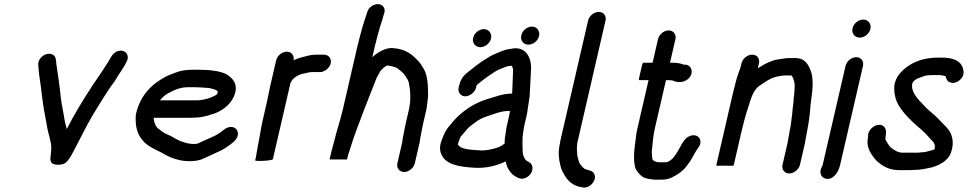

<svg xmlns="http://www.w3.org/2000/svg" viewBox="-20 -772 4552 903"><path d="M475.2 -460 464.3 -443C446 -414 426.7 -388.9 407.9 -359C368.8 -299.1 327.4 -231 294.1 -165L290.3 -179C285.1 -198.3 283.6 -207.8 280.1 -230C272.9 -268 266.1 -299.9 263 -342C257.2 -385.1 252.1 -428.9 245.3 -469C242.6 -487.8 244.8 -504.8 229.7 -514C200.4 -531.8 157.1 -500.7 159.8 -467C160.8 -449.7 163.1 -435.9 164.5 -418C174.3 -360.4 178.9 -290.5 191 -234C197.3 -203.4 201.3 -169.8 208.8 -142L214.2 -122C217.5 -105.3 222.8 -88.2 220.7 -68C220.5 -40 207.8 -10.5 230.7 -1C249.1 6.6 281 3.2 292.3 -10C301.8 -19.3 310.7 -32 319.1 -48C352.6 -109.4 381.9 -172.7 416.3 -231L448.3 -283C466.5 -312.5 480.5 -334.2 496.9 -359C510.4 -376.6 522.8 -394.3 533.3 -413C547.2 -434.9 563.4 -456.7 575 -481C594.8 -517.4 562.1 -546.1 527 -528.5C511.6 -520.8 506.1 -510.2 497.5 -496L489 -481C485 -475 480.4 -468 475.2 -460Z M731.3 -300 735 -303C747.7 -318.1 754.5 -323.3 768.6 -332C798.3 -348.2 825.6 -362 867.6 -362H895.6C907.6 -362 953.8 -359.1 962.7 -358C971 -357 1005.4 -348.4 1003.5 -340C1003.9 -338.7 1004.3 -337.7 1004.8 -337C1004.6 -336.3 1004.2 -335.7 1003.3 -335C1002 -329.3 996.7 -325.4 992.6 -323C967.9 -310 944.2 -303.1 912.3 -300ZM1066.4 -175C1055.1 -175 1044.5 -171 1034.6 -163C1016.4 -148.2 996.9 -135.2 974.1 -126L931.7 -107C921.6 -102.5 913.9 -97.6 902.9 -95H883.9C870.9 -96.2 868.1 -97.2 857.9 -99L842 -104C837.7 -105.3 832.7 -107 827.2 -109C811.5 -114.7 785.8 -133.1 768.1 -139C753 -145.2 740.3 -154.2 728.9 -164C712.1 -173.5 704.6 -196.1 702.3 -218H872.3C881 -218 889.7 -218.3 898.6 -219C917.2 -219 936.1 -222.8 952.4 -227L971.8 -233C1016.8 -244.5 1061.9 -275 1080.9 -320C1103.6 -376.1 1074.3 -404.8 1044.7 -423C1015.6 -438 966.1 -444 914.5 -444H886.5C861.7 -444 834.7 -441.1 815.2 -434C798.8 -427.3 777.9 -420.6 762.3 -413C695.7 -377.9 640.7 -327.8 619.3 -235C617.8 -225.7 617.5 -214.3 618.4 -201C619.6 -164.2 630.4 -135.8 649.3 -114C672.8 -83.5 706.8 -71.5 744 -52L763.5 -41C774.3 -34.9 788.8 -29.2 801.8 -25L816.8 -21C846.6 -12.3 897.3 -10.3 929.3 -23C959.1 -36.4 989.5 -49.8 1018.8 -64C1036.3 -73 1055.8 -85.9 1070.6 -98C1082.5 -107.6 1094.2 -117.9 1097.9 -134C1103.1 -156.5 1088.9 -175 1066.4 -175Z M1278.7 -488 1250.3 -365C1243.9 -337.6 1240 -312.1 1233.3 -283L1214.6 -202C1212.3 -192 1210 -180.7 1207.8 -168L1201.9 -134C1200.4 -124.7 1198.7 -115.7 1196.7 -107C1193.8 -94.5 1188.7 -59.5 1186.3 -49C1186.1 -45 1185.2 -39.8 1183.7 -33.5L1180.2 -18C1179.7 -16 1186.3 -15 1200 -15C1211.5 -15 1261.8 -16.4 1263.5 -24L1346 -381C1346.9 -382.3 1348.1 -384.7 1349.6 -388C1360.6 -409.4 1388.4 -423.5 1413.6 -427C1426.4 -430.3 1435.5 -433 1450 -433H1485C1506.6 -433 1530.4 -452 1535.4 -474C1540.5 -496 1525.5 -515 1503.9 -515H1468.9C1458.2 -515 1447.3 -514 1436.2 -512C1409.9 -505.3 1385.1 -499.8 1360.9 -489C1364.6 -510.4 1351.3 -529 1329.1 -529C1306.6 -529 1283.9 -510.5 1278.7 -488Z M1875.8 -129C1873.6 -119.7 1872.3 -111 1871.8 -103L1848.9 -4C1843.8 18.2 1858.9 37 1881 37C1903 37 1925.8 18.2 1930.9 -4L1950.8 -90C1954.7 -102 1954.7 -115.8 1957.8 -129C1960.8 -142 1965.8 -172.4 1968.9 -186L1984.9 -255C1986.6 -262.3 1987.7 -270.3 1988.4 -279C1991.7 -301.2 1994.1 -319.6 1993.3 -339C1992.5 -378.9 1989.1 -424.8 1971.1 -451C1964.3 -463.5 1955.2 -477.4 1945.4 -487C1922.1 -511.9 1894.5 -535.4 1850.4 -543L1834.8 -545C1803.2 -551.3 1766 -531.2 1743.7 -514C1739.4 -510 1735.2 -506.3 1731.1 -503L1742.4 -552C1749.8 -584 1758 -612.3 1766.2 -642C1772.9 -665.5 1778.1 -676.2 1782.9 -697L1786.7 -709C1790.6 -720.3 1789.8 -730.3 1784.1 -739C1766.7 -765.6 1717.3 -750.4 1707.1 -715L1703.3 -703C1696.4 -681 1692.2 -671.6 1685.1 -646C1676.8 -616.3 1667.8 -583.9 1660.2 -551L1592.1 -256C1580.9 -207.3 1563.1 -156.4 1552.9 -112C1551 -106.7 1548.8 -98.7 1546.3 -88C1543.2 -77.3 1540.7 -68 1538.9 -60L1530.1 -22H1612.1L1616.5 -41C1617.5 -45.7 1619.7 -52 1622.9 -60C1642.3 -125.4 1667.3 -190.3 1691.4 -253C1712.1 -303.7 1729.3 -352.1 1747.4 -396C1752.7 -411.6 1762.5 -423.7 1769.1 -438C1773.9 -444.5 1793 -464 1804.1 -464C1809.3 -463.3 1814.4 -462.3 1819.4 -461C1822.8 -461 1826.5 -460 1830.7 -458C1842.4 -455.3 1847.1 -452.7 1855 -446C1867.6 -436.8 1878.8 -426.9 1886.6 -414L1896.9 -398C1898.8 -394.7 1900.5 -390.7 1902.1 -386C1910 -349.1 1914.1 -303.8 1902.4 -253L1886.9 -186C1883.7 -171.8 1879.1 -143.2 1875.8 -129Z M2219.1 -360 2221.9 -372 2237.9 -385C2259.3 -402.4 2286 -421.3 2309.7 -436C2320.4 -443.5 2339.5 -449.8 2349.8 -454C2356.8 -457.1 2365.2 -461 2373.4 -461L2385.9 -463C2391.9 -455.2 2393.6 -447.6 2392.9 -437C2391.9 -404.8 2390.1 -371.9 2389 -338C2388.6 -336 2388.4 -334 2388.6 -332C2342.8 -332 2306.1 -315.1 2268.4 -305C2215.2 -287.6 2173.5 -261.3 2133.9 -225C2118.5 -210.9 2107 -195.7 2094.8 -181C2077 -162.4 2066.9 -139.4 2056.4 -110C2046.8 -84.2 2048.2 -63.8 2055.1 -48C2074.2 1.7 2136.9 12.5 2212.1 17C2266.7 20.3 2318.6 6.9 2358 -13L2361.2 -1C2364.9 15.5 2371.6 25.5 2382 39C2392 52 2403.5 57.8 2418 65C2440.4 75.9 2466.5 60.4 2477 43.5C2492.1 19 2482 -3.5 2467.3 -10L2458.5 -15C2449.8 -19.9 2445.5 -30.3 2442.5 -37L2438.8 -51C2437.3 -65.7 2437.7 -81.7 2437.4 -97L2437.5 -115C2437.3 -119.7 2437.6 -125.3 2438.5 -132C2440.8 -146.8 2442.1 -165 2445.8 -181L2457.3 -231C2459.5 -240.3 2461 -249.7 2461.8 -259C2465.2 -280.7 2468.3 -298.3 2470.9 -320C2472.8 -365 2476.5 -410.3 2477.8 -454C2477.8 -505.9 2449 -558.1 2381.1 -542C2354.5 -539.8 2333.1 -528.6 2309.8 -519C2286 -510 2268.1 -495.9 2246.5 -483C2227.8 -469.7 2210 -456.6 2193.3 -443L2173.6 -427C2154.9 -411.1 2144.7 -392.8 2138.7 -367L2137.1 -360C2132.2 -338.6 2146.6 -319 2168.1 -319C2189.6 -319 2214.2 -338.6 2219.1 -360ZM2431.9 -606C2426.3 -581.8 2441.3 -562 2465.2 -562C2488.2 -562 2510 -580.2 2515.2 -603C2520.5 -626.1 2505.5 -647 2481.9 -647C2458.9 -647 2437.2 -628.8 2431.9 -606ZM2205.1 -594C2199.7 -570.7 2215.6 -550 2239 -550C2261.5 -550 2284.2 -568.5 2289.4 -591C2294.8 -614.3 2278.9 -635 2255.6 -635C2233.1 -635 2210.3 -616.5 2205.1 -594ZM2378.7 -250C2377.8 -243.3 2376.6 -236.7 2375.1 -230L2363.8 -181C2361.8 -172.3 2360.1 -162.3 2358.9 -151L2354.9 -125C2353.7 -114.3 2353.2 -105 2353.4 -97C2343.3 -88.8 2330.1 -81.1 2316.8 -77C2293.3 -69.7 2265.5 -62.6 2235 -65C2195.8 -67.7 2146.3 -68.4 2133.5 -93L2134.6 -98C2137.8 -107.3 2143.8 -128.2 2150.9 -134C2156.3 -140 2162.3 -147 2168.8 -155C2178.9 -168.9 2194.1 -181.3 2209.3 -192C2230.2 -209 2249.6 -218.7 2276.4 -227C2306.8 -236.4 2335.3 -250 2371.7 -250Z M2745.8 -675 2616.3 -114C2614.6 -106.7 2613.3 -99.7 2612.5 -93C2604.2 -57.1 2608.1 -21.9 2615.1 4L2618.8 18C2621 26 2624.7 34.3 2630.1 43C2646.9 75.4 2671 102.1 2717.8 109C2751.3 117.9 2788.3 77.6 2775.5 47.5C2767.8 29.4 2750.6 30.2 2730.7 23C2720 14.6 2702.8 -1.7 2701.2 -18L2696.6 -33L2694.9 -43L2694.2 -57C2692.3 -69.7 2693.5 -83.8 2694.9 -99L2827.8 -675C2833 -697.5 2818.8 -716 2796.3 -716C2773.8 -716 2751 -697.5 2745.8 -675Z M3074.8 -588 3049.1 -477H3005.1C3002.5 -477 2998.3 -463.3 2992.7 -436C2985.7 -408.7 2983.5 -395 2986.2 -395H3030.2L2977.6 -167C2971 -138.5 2969.2 -110 2965.4 -84C2960.7 -48.3 2960.5 -14.9 2966.2 12C2970.2 28.9 2987.4 49.3 3001.4 59C3015.5 68.5 3036.8 70.7 3059.1 73H3093.1C3117.1 73 3135 66.6 3152.1 56C3168.8 47.9 3186.4 34.3 3199.2 21C3208.4 11.6 3216 -1.1 3224.8 -12C3238 -31.6 3248.8 -57.6 3263.5 -76C3289.7 -110.3 3265.1 -144.6 3228.9 -134C3192.1 -123.3 3181 -77.3 3158.9 -47C3150.9 -37.1 3146 -26.6 3135.6 -20C3129.8 -15.3 3120.7 -9 3112.1 -9H3079.1C3076.6 -9.7 3074 -10 3071.3 -10C3059.9 -12 3054.8 -14.6 3048.3 -23C3046.7 -32.5 3046.1 -48.3 3045.4 -58L3046.6 -72C3050.2 -101.7 3051.9 -133.8 3059.6 -167L3112.2 -395H3125.2C3128.5 -395 3133.8 -394.7 3141 -394C3142.3 -394 3143.5 -393.7 3144.7 -393C3166.7 -382.1 3196 -383.2 3216 -400.5C3246.8 -427.3 3233.4 -470.1 3198 -468H3195C3182.7 -473.9 3162.7 -477 3144.1 -477H3131.1L3156.7 -588C3161.9 -610.2 3146.8 -629 3124.7 -629C3102.6 -629 3079.9 -610.2 3074.8 -588Z M3467.4 -474 3464.9 -463C3463.7 -457.7 3462.3 -453.3 3460.9 -450C3452.3 -425.9 3445 -407.1 3437.8 -376C3433.9 -362 3430.3 -348 3427.1 -334L3348.6 6C3348.2 8 3361.7 8.3 3389.4 7C3416.4 8.3 3430.2 8 3430.6 6L3469.6 -163C3475.4 -188.1 3484.7 -221.4 3491.3 -244C3509.3 -294.5 3516 -343 3551 -368C3575.7 -384.3 3603.7 -406 3635.1 -412L3658 -416C3662.2 -416.7 3665.9 -417 3669.3 -417H3701.3C3701.9 -417 3702.5 -416.7 3703 -416H3704C3712.2 -402.4 3719.5 -382.5 3717.1 -360C3717 -341.4 3715 -324.5 3712.4 -305C3713.3 -288.3 3706.9 -263.2 3706.8 -246L3704.6 -228C3701.7 -203.5 3699.1 -178.1 3693.1 -152C3692.5 -146.7 3691.6 -141 3690.2 -135C3687.5 -123.4 3685.9 -107.7 3683.2 -96L3660.3 3C3655.3 24.6 3669.9 44 3691.8 44C3713.8 44 3737.3 24.6 3742.3 3L3765.2 -96C3767.9 -107.9 3769.5 -123.5 3772.2 -135C3773.9 -142.3 3775.1 -149.3 3776 -156C3777.6 -162.7 3778.7 -169 3779.4 -175C3780.8 -181 3782 -187.7 3783 -195L3786.1 -217C3790.2 -244.8 3790.4 -268.1 3794.3 -296C3803 -354.8 3807.7 -409.6 3789.4 -448C3778.8 -473.7 3761.1 -499 3721.2 -499H3689.2C3673.4 -499 3656.8 -494.6 3641.8 -493C3620.7 -490.3 3613.2 -486.1 3594.6 -479C3575.4 -470.4 3561.9 -461.7 3544.1 -451L3549.4 -474C3554.6 -496.5 3540.4 -515 3517.9 -515C3495.4 -515 3472.6 -496.5 3467.4 -474Z M3956.7 -462 3848.6 6C3848 8.8 3844.6 13.9 3843.1 17C3831.4 41.2 3843.4 62.4 3860.4 67.5C3896.5 78.4 3922.9 39.5 3930.6 6L4038.7 -462C4043.9 -484.5 4029.6 -503 4007.1 -503C3984.6 -503 3961.9 -484.5 3956.7 -462ZM3989.5 -639C3984.1 -615.7 4000 -595 4023.4 -595C4045.8 -595 4068.6 -613.5 4073.8 -636C4079.2 -659.3 4063.3 -680 4040 -680C4017.5 -680 3994.7 -661.5 3989.5 -639Z M4422.8 -415C4424.1 -415 4425.4 -414.7 4426.6 -414L4427.3 -413C4431 -399.6 4434.4 -389.5 4448.3 -384.5C4472 -375.9 4496 -392.3 4506.3 -410.5C4515 -425.9 4512 -438.4 4508.9 -450C4499.3 -485.5 4463.7 -501 4410.7 -501H4391.7C4345.3 -501 4307.6 -491.7 4273.7 -475C4231.4 -452.7 4181.6 -410.3 4185.8 -350C4186.3 -324.7 4193.5 -300.5 4203.9 -281C4227.3 -240.8 4261 -207.7 4295.9 -177C4324.4 -155.4 4344.7 -130.9 4367.5 -106C4374.8 -98.5 4377.2 -90.2 4376.8 -77L4375.2 -70C4372.9 -68.7 4370.6 -67.7 4368.5 -67L4353.5 -63C4341.6 -59.7 4331.9 -56 4318.9 -56C4312.1 -55.3 4305 -54.7 4297.5 -54H4224.5C4202.9 -54 4186.7 -65.9 4175.1 -74C4164.1 -81.2 4157.8 -92.5 4151 -104C4147.9 -109 4142.8 -116 4144.2 -122C4147.5 -147.1 4150.6 -163.8 4137.3 -176.5C4113.2 -199.3 4066.8 -172.7 4062.9 -138C4063 -131.5 4062.3 -122.7 4060.6 -115C4057.7 -89.7 4065.5 -67.4 4076.5 -50C4088.9 -31.9 4098.7 -16.4 4116.9 -4C4137.4 12.9 4168.2 28 4205.5 28H4259.5C4266.9 28 4274.6 27.7 4282.8 27C4310.4 27 4332.6 21.3 4355.1 17C4394.4 7.7 4439.3 -14.6 4452.7 -55C4466 -93.1 4460.9 -121.1 4452 -143C4440.5 -169.4 4416.7 -187.1 4398 -208C4380.9 -227.2 4357.6 -244.4 4337.7 -263L4315.3 -287C4308.1 -293.7 4301.5 -301 4295.3 -309C4282.5 -325.8 4263.9 -350.3 4271 -381C4281.2 -402.3 4308.7 -406.9 4328.8 -415C4339.4 -418.3 4359.1 -419 4372.7 -419H4391.7C4404 -419 4412.3 -417.5 4422.8 -415Z"/></svg>

Font: HoneyBee
Style: BdIt
Weight: 700
Foundry: Cannot Into Space Fonts
Version: Version 0.89